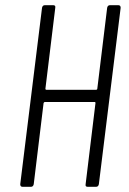

<svg xmlns="http://www.w3.org/2000/svg" viewBox="-20 -720 496 740"><path d="M404 -700H436Q445 -700 445 -690L361 -10Q359 0 350 0H318Q308 0 310 -10L348 -323Q348 -327 345 -327H153Q150 -327 148 -323L110 -10Q108 0 99 0H67Q58 0 58 -10L142 -690Q144 -700 153 -700H185Q195 -700 193 -690L155 -378Q155 -376 156 -375Q157 -374 158 -374H351Q352 -374 353.5 -375Q355 -376 355 -378L393 -690Q395 -700 404 -700Z"/></svg>

Font: Barlow Condensed Light
Style: Italic
Weight: 300
Width: 3
Italic angle: -7°
Designer: Jeremy Tribby
Foundry: Tribby Type
Version: Version 1.408